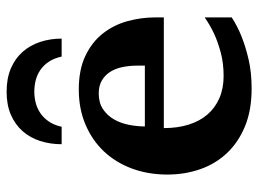

<svg xmlns="http://www.w3.org/2000/svg" viewBox="-118 -636 766 569"><g transform="rotate(-90 264.5 -351.0)"><path d="M355 -326.2Q355 -350.1 350.6 -371.1Q346.2 -392.1 336.2 -407.5Q326.2 -422.9 310.5 -431.9Q294.9 -440.9 272.9 -440.9Q245.1 -440.9 226.3 -428.5Q207.5 -416 196 -396.2Q184.6 -376.5 179.7 -352.1Q174.8 -327.6 174.8 -304.2H355ZM498 -46.9Q472.2 -29.8 439.9 -17.1Q412.1 -5.9 373.5 3.2Q335 12.2 287.1 12.2Q223.1 12.2 175.5 -7.3Q127.9 -26.9 95.9 -60.8Q64 -94.7 48.1 -140.1Q32.2 -185.5 32.2 -237.8Q32.2 -294.4 50 -342.5Q67.9 -390.6 100.8 -425.5Q133.8 -460.4 180.4 -480.2Q227.1 -500 284.2 -500Q342.8 -500 383.5 -480.7Q424.3 -461.4 449.7 -429.4Q475.1 -397.5 486.6 -356.4Q498 -315.4 498 -272V-248H169.9Q169.9 -207 180.2 -174.3Q190.4 -141.6 210.2 -118.7Q230 -95.7 258.8 -83.3Q287.6 -70.8 324.2 -70.8Q362.3 -70.8 393.8 -79.3Q425.3 -87.9 448.7 -98.6Q475.6 -111.3 498 -127ZM381.8 -550.8Q377 -573.2 366.5 -588.9Q356 -604.5 342 -614Q328.1 -623.5 311.5 -627.7Q294.9 -631.8 277.8 -631.8Q261.2 -631.8 244.9 -627.7Q228.5 -623.5 214.4 -614Q200.2 -604.5 189.5 -588.9Q178.7 -573.2 173.8 -550.8H122.1Q122.1 -584.5 131.6 -614.3Q141.1 -644 160.6 -666.3Q180.2 -688.5 209.2 -701.2Q238.3 -713.9 277.8 -713.9Q317.4 -713.9 346.9 -701.2Q376.5 -688.5 396 -666.3Q415.5 -644 425.3 -614.3Q435.1 -584.5 435.1 -550.8Z"/></g></svg>

Font: Charis SIL Viet
Style: Bold
Weight: 700
Foundry: SIL International
Version: Version 5.000